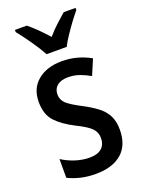

<svg xmlns="http://www.w3.org/2000/svg" viewBox="-147 -886 682 914"><g transform="rotate(-20 194.5 -429.0)"><path d="M355 -201Q355 -122 308 -81.5Q261 -41 177 -41Q134 -41 99.5 -49.5Q65 -58 37 -72V-167Q64 -149 101 -136.5Q138 -124 176 -124Q216 -124 236.5 -142.5Q257 -161 257 -194Q257 -221 239 -241.5Q221 -262 162 -291Q103 -321 70 -356.5Q37 -392 37 -456Q37 -524 83.5 -562.5Q130 -601 207 -601Q283 -601 351 -563L318 -485Q292 -500 265 -509.5Q238 -519 207 -519Q172 -519 152.5 -503Q133 -487 133 -459Q133 -431 153 -412.5Q173 -394 229 -365Q267 -345 295.5 -323.5Q324 -302 339.5 -273Q355 -244 355 -201ZM150 -657Q133 -689 103.5 -731.5Q74 -774 48 -806V-817H108Q152 -781 201 -726Q226 -755 248 -775Q270 -795 295 -817H355V-806Q338 -786 318.5 -759.5Q299 -733 281 -706Q263 -679 252 -657Z"/></g></svg>

Font: Noto Sans Tamil UI Condensed Medium
Style: Regular
Weight: 500
Width: 3
Designer: Jelle Bosma - Monotype Design Team
Foundry: Monotype Imaging Inc.
Version: Version 2.004; ttfautohint (v1.8.4.7-5d5b)